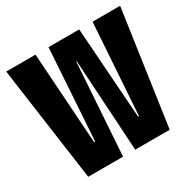

<svg xmlns="http://www.w3.org/2000/svg" viewBox="-148 -809 961 959"><g transform="rotate(-30 332.5 -330.0)"><path d="M4 -660H173L208 -135H214L248 -660H425L462 -135H467L502 -660H661L566 0H367L335 -528H332L297 0H96Z"/></g></svg>

Font: Bricolage Grotesque 96pt Condensed ExBd
Style: Regular
Weight: 800
Width: 3
Designer: Mathieu Triay
Foundry: Atelier Triay
Version: Version 1.001;Glyphs 3.2 (3207)